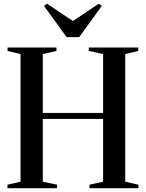

<svg xmlns="http://www.w3.org/2000/svg" viewBox="-20 -994 770 1014"><path d="M88.5 -34.5V-708.5L20 -725V-743H278V-725L206 -708.5V-397.5H524.5V-708.5L449 -725V-743H710V-725L641.5 -708.5V-34.5L711 -18.5V0H452.5V-18.5L524.5 -34.5V-366H206V-34.5L281.5 -18.5V0H19.5V-18.5ZM332 -798 212.5 -962.5 228 -974.5 365 -883 502 -974.5 517.5 -962.5 398.5 -798Z"/></svg>

Font: Merriweather 144pt Medium
Style: Regular
Weight: 500
Version: Version 2.100